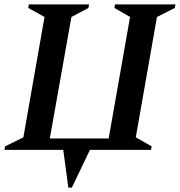

<svg xmlns="http://www.w3.org/2000/svg" viewBox="-27 -680 816 871"><path d="M260 0H-7L-4 -16L79 -57L175 -603L101 -644L104 -660H377L374 -644L297 -603L199 -52H466L563 -603L492 -644L495 -660H769L766 -644L685 -603L589 -57L661 -16L658 0H381L299 171H283Z"/></svg>

Font: Spectral SC SemiBold
Style: Italic
Weight: 600
Italic angle: -10°
Designer: Jean-Baptiste Levee
Foundry: Production Type
Version: Version 2.001